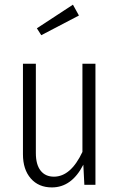

<svg xmlns="http://www.w3.org/2000/svg" viewBox="-20 -798 516 829"><path d="M294.9 -777.8 320.8 -731 158.2 -646 139.2 -675.8ZM392.1 -522.9V0H344.2L339.8 -86.9Q289.6 11.2 204.1 11.2Q146.5 11.2 112.8 -27.6Q79.1 -66.4 79.1 -131.8V-522.9H134.8V-137.2Q134.8 -87.4 155.3 -61.3Q175.8 -35.2 212.9 -35.2Q285.6 -35.2 335.9 -142.1V-522.9Z"/></svg>

Font: Fira Sans Compressed Light
Style: Regular
Weight: 300
Width: 1
Designer: Carrois Corporate & Edenspiekermann AG
Foundry: Carrois Corporate GbR & Edenspiekermann AG
Version: Version 4.203;PS 004.203;hotconv 1.0.88;makeotf.lib2.5.64775